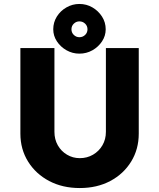

<svg xmlns="http://www.w3.org/2000/svg" viewBox="-20 -944 804 970"><path d="M383 6Q296 6 228.5 -29.5Q161 -65 122 -127.5Q83 -190 83 -269V-701H255V-278Q255 -240 272 -210Q289 -180 318.5 -162.5Q348 -145 383 -145Q420 -145 450 -162.5Q480 -180 497.5 -210Q515 -240 515 -278V-701H681V-269Q681 -190 642.5 -127.5Q604 -65 537 -29.5Q470 6 383 6ZM381 -673Q346 -673 316 -690Q286 -707 267.5 -735Q249 -763 249 -796Q249 -831 267 -860Q285 -889 315.5 -906.5Q346 -924 381 -924Q417 -924 447 -906.5Q477 -889 495.5 -860Q514 -831 514 -796Q514 -763 495.5 -735Q477 -707 447 -690Q417 -673 381 -673ZM381 -756Q398 -756 410 -767.5Q422 -779 422 -796Q422 -813 410 -824.5Q398 -836 381 -836Q365 -836 353 -824.5Q341 -813 341 -796Q341 -779 353 -767.5Q365 -756 381 -756Z"/></svg>

Font: Readex Pro
Style: Bold
Weight: 700
Designer: Bonnie Shaver-Troup, Thomas Jockin
Foundry: Lexend
Version: Version 1.203; ttfautohint (v1.8.3)